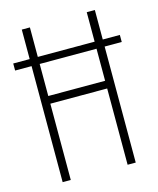

<svg xmlns="http://www.w3.org/2000/svg" viewBox="-108 -791 716 868"><g transform="rotate(-15 249.5 -357.0)"><path d="M77 0H115V-357H381V0H419V-543H499V-576H419V-714H381V-576H115V-714H77V-576H0V-543H77ZM115 -393V-543H381V-393Z"/></g></svg>

Font: Noto Sans Hebrew ExtraCondensed ExtraLight
Style: Regular
Weight: 200
Width: 2
Designer: Monotype Design Team
Foundry: Monotype Imaging Inc.
Version: Version 2.004